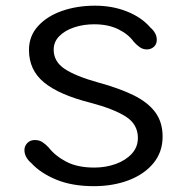

<svg xmlns="http://www.w3.org/2000/svg" viewBox="-20 -645 659 676"><path d="M310.5 10.5Q234 10.5 178.2 -12.5Q122.5 -35.5 90 -71Q66 -91.5 66 -117Q66 -130.5 76 -141.2Q86 -152 103 -152Q118 -152 129.5 -144.5Q141 -137 151.5 -125.5Q175 -95.5 214.2 -75.2Q253.5 -55 312 -55Q352 -55 387 -67.5Q422 -80 443.8 -103.5Q465.5 -127 465.5 -159.5Q465.5 -207.5 422.5 -234.8Q379.5 -262 297.5 -283.5Q187.5 -311.5 134.8 -355Q82 -398.5 82 -469Q82 -518 113.8 -553Q145.5 -588 198.2 -606.5Q251 -625 314.5 -625Q376 -625 427.2 -604.5Q478.5 -584 509 -548.5Q520 -539 526 -528.2Q532 -517.5 532 -505Q532 -489.5 521.8 -480.2Q511.5 -471 497 -471Q482.5 -471 470.8 -479.8Q459 -488.5 450.5 -498.5Q432 -524.5 396.5 -542Q361 -559.5 311.5 -559.5Q274 -559.5 241.5 -548.8Q209 -538 189 -518Q169 -498 169 -470Q169 -428 208 -402.2Q247 -376.5 326 -354.5Q399.5 -334.5 450 -309.8Q500.5 -285 526.5 -250Q552.5 -215 552.5 -164Q552.5 -109.5 520 -70.2Q487.5 -31 432.5 -10.2Q377.5 10.5 310.5 10.5Z"/></svg>

Font: Sono ExtraLight Monospace
Style: Regular
Weight: 400
Version: Version 2.112